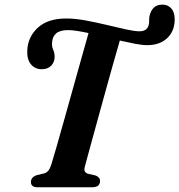

<svg xmlns="http://www.w3.org/2000/svg" viewBox="-20 -790 757 810"><path d="M338.5 -89Q334 -74 337.8 -67Q341.5 -60 351 -57L384 -49.5Q403 -41 402 -26Q401.5 0 369 0H138Q110 0 110.5 -23Q111 -42.5 134.5 -51L166 -58.5Q177 -61.5 184.2 -70.5Q191.5 -79.5 197.5 -99Q205 -123.5 219.8 -174.8Q234.5 -226 252.8 -291.5Q271 -357 290.2 -425.2Q309.5 -493.5 326 -553Q342.5 -612.5 353.5 -650.5Q328 -656 305.8 -659.5Q283.5 -663 267.5 -663Q232.5 -663 216.5 -648.8Q200.5 -634.5 199.5 -609Q198.5 -592.5 204.5 -579.8Q210.5 -567 210.5 -549.5Q210 -527.5 195.8 -512.8Q181.5 -498 156 -498Q127.5 -498 110.5 -518.8Q93.5 -539.5 95 -576Q97 -633.5 139.2 -672.8Q181.5 -712 259.5 -712Q296.5 -712 341.2 -703.8Q386 -695.5 430.5 -684.8Q475 -674 511.5 -666Q548 -658 568.5 -658Q599.5 -658 607 -683Q609.5 -692 609.2 -701.2Q609 -710.5 610.5 -721Q615 -743.5 628.2 -757Q641.5 -770.5 665.5 -770.5Q688.5 -770.5 703 -754Q717.5 -737.5 717 -706Q716 -657.5 684.8 -628.5Q653.5 -599.5 601 -599.5Q580.5 -599.5 550.2 -605.2Q520 -611 485.5 -619Q472.5 -574.5 455.5 -514.2Q438.5 -454 420.5 -388.5Q402.5 -323 385.8 -262.5Q369 -202 356.5 -155.8Q344 -109.5 338.5 -89Z"/></svg>

Font: Fraunces 72pt Soft SemiBold
Style: Italic
Weight: 600
Italic angle: -16°
Version: Version 1.000;[b76b70a41]